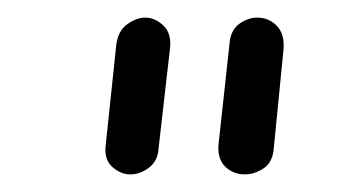

<svg xmlns="http://www.w3.org/2000/svg" viewBox="-20 -792 386 218"><path d="M128 -594Q117 -594 107.5 -602.5Q98 -611 100 -627L112 -741Q114 -757 124.5 -764.5Q135 -772 145 -772Q156 -772 165.5 -763Q175 -754 173 -737L160 -623Q159 -609 149 -601.5Q139 -594 128 -594ZM258 -594Q245 -594 236 -602.5Q227 -611 228 -627L241 -746Q243 -759 252.5 -765.5Q262 -772 272 -772Q285 -772 294 -763Q303 -754 302 -737L291 -625Q290 -608 279.5 -601Q269 -594 258 -594Z"/></svg>

Font: Edu NSW ACT Foundation
Style: Regular
Weight: 400
Designer: Tina and Corey Anderson
Foundry: Google for Education
Version: Version 1.003